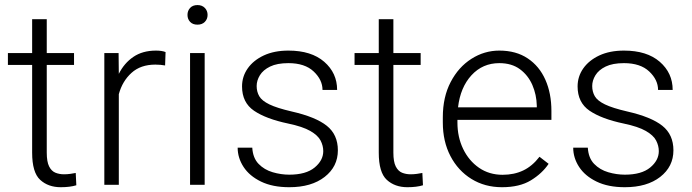

<svg xmlns="http://www.w3.org/2000/svg" viewBox="-20 -741 2776 770"><path d="M276.9 -528.3V-480.5H167.5V-128.9Q167.5 -92.3 177 -73.5Q186.5 -54.7 202.4 -48.3Q218.3 -42 236.3 -42Q249.5 -42 261.7 -43.7Q273.9 -45.4 283.7 -47.4L286.1 2Q260.7 9.8 223.6 9.8Q173.3 9.8 141.1 -19.8Q108.9 -49.3 108.9 -128.9V-480.5H11.7V-528.3H108.9V-664.1H167.5V-528.3Z M644 -532.2 642.1 -478.5Q632.8 -480 623.5 -481Q614.3 -481.9 603 -481.9Q543.9 -481.9 507.3 -448.7Q470.7 -415.5 456.5 -363.3V0H398.4V-528.3H455.6L456.5 -444.8Q478 -487.8 514.9 -512.9Q551.8 -538.1 605.5 -538.1Q629.4 -538.1 644 -532.2Z M731.9 -681.2Q731.9 -697.8 742.4 -709.2Q752.9 -720.7 772 -720.7Q790.5 -720.7 801.5 -709.2Q812.5 -697.8 812.5 -681.2Q812.5 -664.6 801.5 -653.3Q790.5 -642.1 772 -642.1Q752.9 -642.1 742.4 -653.3Q731.9 -664.6 731.9 -681.2ZM800.8 -528.3V0H742.2V-528.3Z M1276.4 -134.8Q1276.4 -156.7 1265.6 -177.5Q1254.9 -198.2 1224.4 -215.8Q1193.8 -233.4 1135.3 -245.6Q1046.9 -264.2 998.8 -296.9Q950.7 -329.6 950.7 -394.5Q950.7 -434.1 973.4 -466.6Q996.1 -499 1037.8 -518.6Q1079.6 -538.1 1136.7 -538.1Q1228.5 -538.1 1280.3 -493.2Q1332 -448.2 1332 -380.4H1273.4Q1273.4 -420.9 1238 -454.3Q1202.6 -487.8 1136.7 -487.8Q1091.3 -487.8 1063.2 -474.1Q1035.2 -460.4 1022.2 -439.2Q1009.3 -418 1009.3 -396Q1009.3 -373 1019.8 -355Q1030.3 -336.9 1060.5 -322.3Q1090.8 -307.6 1149.9 -293.9Q1246.1 -272 1290.5 -236.6Q1335 -201.2 1335 -138.2Q1335 -72.8 1282 -31.5Q1229 9.8 1140.1 9.8Q1073.2 9.8 1026.9 -12.7Q980.5 -35.2 956.8 -71.5Q933.1 -107.9 933.1 -148.9H991.7Q994.1 -107.4 1017.1 -83.7Q1040 -60.1 1073.5 -50.3Q1106.9 -40.5 1140.1 -40.5Q1207 -40.5 1241.7 -69.1Q1276.4 -97.7 1276.4 -134.8Z M1667 -528.3V-480.5H1557.6V-128.9Q1557.6 -92.3 1567.1 -73.5Q1576.7 -54.7 1592.5 -48.3Q1608.4 -42 1626.5 -42Q1639.6 -42 1651.9 -43.7Q1664.1 -45.4 1673.8 -47.4L1676.3 2Q1650.9 9.8 1613.8 9.8Q1563.5 9.8 1531.2 -19.8Q1499 -49.3 1499 -128.9V-480.5H1401.9V-528.3H1499V-664.1H1557.6V-528.3Z M1993.2 9.8Q1924.3 9.8 1870.6 -23.4Q1816.9 -56.6 1786.4 -115.2Q1755.9 -173.8 1755.9 -249.5V-270.5Q1755.9 -352.1 1787.4 -412.1Q1818.8 -472.2 1870.6 -505.1Q1922.4 -538.1 1982.4 -538.1Q2049.8 -538.1 2096.4 -506.8Q2143.1 -475.6 2167.2 -421.1Q2191.4 -366.7 2191.4 -295.9V-260.3H1814.5V-249.5Q1814.5 -191.4 1837.4 -143.8Q1860.4 -96.2 1901.1 -68.1Q1941.9 -40 1995.6 -40Q2042 -40 2078.4 -57.4Q2114.7 -74.7 2143.6 -112.3L2180.2 -84Q2154.3 -45.4 2109.1 -17.8Q2064 9.8 1993.2 9.8ZM1982.4 -487.8Q1915.5 -487.8 1870.8 -439.2Q1826.2 -390.6 1816.9 -310.5H2132.8V-316.9Q2131.8 -361.3 2115 -400.1Q2098.1 -439 2065.2 -463.4Q2032.2 -487.8 1982.4 -487.8Z M2622.1 -134.8Q2622.1 -156.7 2611.3 -177.5Q2600.6 -198.2 2570.1 -215.8Q2539.6 -233.4 2481 -245.6Q2392.6 -264.2 2344.5 -296.9Q2296.4 -329.6 2296.4 -394.5Q2296.4 -434.1 2319.1 -466.6Q2341.8 -499 2383.5 -518.6Q2425.3 -538.1 2482.4 -538.1Q2574.2 -538.1 2626 -493.2Q2677.7 -448.2 2677.7 -380.4H2619.1Q2619.1 -420.9 2583.7 -454.3Q2548.3 -487.8 2482.4 -487.8Q2437 -487.8 2408.9 -474.1Q2380.9 -460.4 2367.9 -439.2Q2355 -418 2355 -396Q2355 -373 2365.5 -355Q2376 -336.9 2406.2 -322.3Q2436.5 -307.6 2495.6 -293.9Q2591.8 -272 2636.2 -236.6Q2680.7 -201.2 2680.7 -138.2Q2680.7 -72.8 2627.7 -31.5Q2574.7 9.8 2485.8 9.8Q2418.9 9.8 2372.6 -12.7Q2326.2 -35.2 2302.5 -71.5Q2278.8 -107.9 2278.8 -148.9H2337.4Q2339.8 -107.4 2362.8 -83.7Q2385.7 -60.1 2419.2 -50.3Q2452.6 -40.5 2485.8 -40.5Q2552.7 -40.5 2587.4 -69.1Q2622.1 -97.7 2622.1 -134.8Z"/></svg>

Font: Vazirmatn UI ExtraLight
Style: Regular
Weight: 200
Designer: Saber Rastikerdar
Foundry: Saber Rastikerdar
Version: Version 33.003